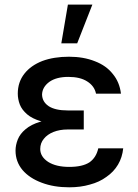

<svg xmlns="http://www.w3.org/2000/svg" viewBox="-20 -797 593 827"><path d="M254.9 -285.2Q276.4 -285.2 340.8 -285.2Q340.8 -273.4 340.8 -239.3Q323.2 -239.3 271.5 -239.3Q237.3 -239.3 210 -228.5Q183.6 -217.8 168.9 -199.2Q153.3 -180.7 153.3 -155.3Q153.3 -122.1 187.5 -99.6Q221.7 -78.1 278.3 -78.1Q335 -78.1 365.2 -97.7Q394.5 -118.2 403.3 -158.2Q439.5 -158.2 510.7 -158.2Q506.8 -119.1 488.3 -87.9Q469.7 -56.6 438.5 -35.2Q408.2 -12.7 367.2 -2Q327.1 9.8 278.3 9.8Q211.9 9.8 160.2 -9.8Q107.4 -29.3 77.1 -64.5Q46.9 -100.6 46.9 -148.4Q46.9 -171.9 56.6 -196.3Q66.4 -220.7 89.8 -240.2Q113.3 -260.7 153.3 -272.5Q193.4 -285.2 254.9 -285.2ZM340.8 -262.7Q319.3 -262.7 254.9 -262.7Q196.3 -262.7 157.2 -274.4Q118.2 -286.1 96.7 -304.7Q74.2 -324.2 65.4 -346.7Q56.6 -370.1 56.6 -393.6Q56.6 -443.4 85 -479.5Q112.3 -514.6 162.1 -534.2Q211.9 -552.7 277.3 -552.7Q339.8 -552.7 388.7 -533.2Q437.5 -514.6 465.8 -478.5Q495.1 -443.4 501 -393.6Q464.8 -393.6 393.6 -393.6Q386.7 -426.8 355.5 -446.3Q325.2 -465.8 274.4 -465.8Q222.7 -465.8 192.4 -444.3Q162.1 -421.9 161.1 -389.6Q162.1 -358.4 189.5 -339.8Q217.8 -321.3 271.5 -321.3Q293.9 -321.3 340.8 -321.3Q340.8 -306.6 340.8 -262.7ZM244.1 -610.4Q251 -651.4 272.5 -777.3Q298.8 -777.3 377.9 -777.3Q361.3 -735.4 312.5 -610.4Q294.9 -610.4 244.1 -610.4Z"/></svg>

Font: DeepSea
Style: Medium
Weight: 500
Designer: Stem
Version: Version 3.019;git-0a5106e0b